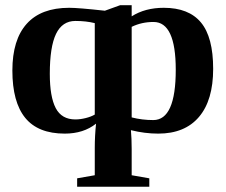

<svg xmlns="http://www.w3.org/2000/svg" viewBox="-20 -501 863 734"><path d="M550.8 212.9H274.9V180.7L342.3 168.9V64Q342.3 18.6 347.2 -28.3Q299.3 9.8 227.5 9.8Q125.5 9.8 76.4 -50.5Q27.3 -110.8 27.3 -231.4Q27.3 -349.1 82.3 -410.2Q137.2 -471.2 244.6 -471.2Q279.8 -471.2 380.9 -460L439 -481H483.4V-438.5Q534.7 -471.2 606 -471.2Q701.7 -471.2 748.3 -415Q794.9 -358.9 794.9 -237.8Q794.9 -117.7 740.7 -54Q686.5 9.8 585 9.8Q533.2 9.8 480.5 -3.4Q483.4 28.8 483.4 68.8V168.9L550.8 180.7ZM170.4 -218.8Q170.4 -130.9 193.1 -87.6Q215.8 -44.4 268.1 -44.4Q286.6 -44.4 307.4 -49.6Q328.1 -54.7 342.3 -63V-412.6Q309.1 -420.9 268.1 -420.9Q218.3 -420.9 194.3 -371.6Q170.4 -322.3 170.4 -218.8ZM651.9 -234.4Q651.9 -417 566.9 -417Q521.5 -417 483.4 -398.4V-52.2Q522.9 -42 565.9 -42Q651.9 -42 651.9 -234.4Z"/></svg>

Font: Tinos
Style: Bold
Weight: 700
Designer: Steve Matteson
Foundry: Monotype Imaging Inc.
Version: Version 1.23